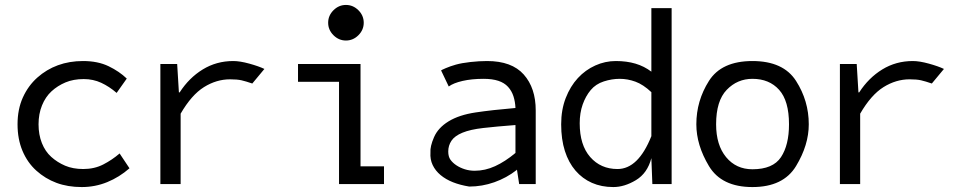

<svg xmlns="http://www.w3.org/2000/svg" viewBox="-20 -745 3890 777"><path d="M504 -64Q463 -28 414 -8Q365 12 311 12Q254 12 208.5 -5Q163 -22 127 -54.5Q91 -87 71 -134.5Q51 -182 51 -242Q51 -303 72.5 -350.5Q94 -398 131 -431Q168 -464 214.5 -481Q261 -498 316 -498Q376 -498 419.5 -477Q463 -456 493 -427L452 -369Q422 -395 389.5 -410Q357 -425 319 -425Q277 -425 245 -411.5Q213 -398 188.5 -375.5Q164 -353 150 -318.5Q136 -284 136 -242Q136 -200 149.5 -166Q163 -132 187.5 -110Q212 -88 243.5 -74.5Q275 -61 317 -61Q362 -61 398 -79.5Q434 -98 464 -124Z M629 0V-486H697L704 -371H707Q745 -430 800.5 -464Q856 -498 924 -498Q951 -498 989 -487.5Q1027 -477 1050 -466L1001 -407Q975 -416 957.5 -420Q940 -424 911 -424Q856 -424 805.5 -392.5Q755 -361 711 -285V0Z M1439 -72H1534V0H1352V-414H1186V-486H1439ZM1380 -581Q1409 -581 1430.5 -602.5Q1452 -624 1452 -653Q1452 -682 1430.5 -703.5Q1409 -725 1380 -725Q1351 -725 1329.5 -703.5Q1308 -682 1308 -653Q1308 -624 1329.5 -602.5Q1351 -581 1380 -581Z M2071 -57Q2030 -25 1980.5 -7.5Q1931 10 1879 10Q1842 4 1813 -7.5Q1784 -19 1763 -36.5Q1742 -54 1731 -77Q1720 -100 1722 -128Q1720 -152 1736.5 -190Q1753 -228 1795.5 -254Q1838 -280 1905 -290Q1972 -300 2066 -308Q2065 -333 2058 -355Q2051 -377 2036 -393.5Q2021 -410 1996.5 -418Q1972 -426 1937 -426Q1889 -426 1852 -417.5Q1815 -409 1796 -395L1765 -460Q1765 -461 1783.5 -469Q1802 -477 1825 -483.5Q1848 -490 1883.5 -494Q1919 -498 1951 -498Q2051 -498 2099.5 -443.5Q2148 -389 2148 -298V0H2081L2072 -59ZM2066 -239Q1988 -233 1935.5 -227Q1883 -221 1851.5 -208Q1820 -195 1807 -175.5Q1794 -156 1794 -132Q1794 -111 1803 -98.5Q1812 -86 1827 -76Q1842 -66 1861 -60Q1880 -54 1901 -54Q1943 -54 1983.5 -72.5Q2024 -91 2066 -126Z M2620 0 2616 -105Q2600 -44 2553.5 -16Q2507 12 2462 12Q2414 12 2375.5 -5Q2337 -22 2309 -54.5Q2281 -87 2266 -134Q2251 -181 2251 -242Q2251 -301 2269.5 -348.5Q2288 -396 2318.5 -429Q2349 -462 2389 -480Q2429 -498 2472 -498Q2516 -498 2551.5 -487.5Q2587 -477 2616 -455V-712H2698V0ZM2616 -372Q2583 -403 2551.5 -414.5Q2520 -426 2488 -426Q2456 -426 2423.5 -415.5Q2391 -405 2370.5 -380.5Q2350 -356 2338 -322Q2326 -288 2326 -246Q2326 -158 2368.5 -109.5Q2411 -61 2479 -61Q2563 -61 2616 -194Z M2798 -242Q2798 -337 2849 -417.5Q2900 -498 3025 -498Q3150 -498 3201.5 -417.5Q3253 -337 3253 -242Q3253 -158 3201.5 -73Q3150 12 3025 12Q2900 12 2849 -73Q2798 -158 2798 -242ZM2878 -242Q2878 -158 2918.5 -109Q2959 -60 3025 -60Q3108 -60 3140.5 -109Q3173 -158 3173 -242Q3173 -337 3133 -381.5Q3093 -426 3025 -426Q2964 -426 2921 -381.5Q2878 -337 2878 -242Z M3379 0V-486H3447L3454 -371H3457Q3495 -430 3550.5 -464Q3606 -498 3674 -498Q3701 -498 3739 -487.5Q3777 -477 3800 -466L3751 -407Q3725 -416 3707.5 -420Q3690 -424 3661 -424Q3606 -424 3555.5 -392.5Q3505 -361 3461 -285V0Z"/></svg>

Font: Codetta
Style: Regular
Weight: 400
Italic angle: -11°
Designer: Ulrich Proeller
Foundry: PROSA GmbH
Version: Version 2.00;September 29, 2018;FontCreator 11.5.0.2427 64-b